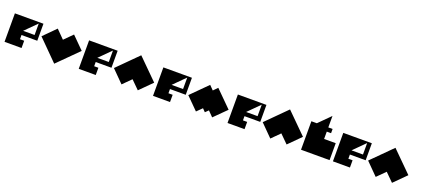

<svg xmlns="http://www.w3.org/2000/svg" viewBox="96 -2781 10130 4625"><g transform="rotate(20 5161.0 -469.0)"><path d="M388 -402H682V-696ZM790 -730V-294H386V-186H494V0H58V-730Z M1362 86 848 -430 1154 -738 1362 -528 1572 -738 1880 -430 1362 86Z M2290 -402H2584V-696ZM2692 -730V-294H2288V-186H2396V0H1960V-730Z M3264 -822 3782 -308 3474 0 3264 -208 3056 0 2750 -308 3264 -822Z M4194 -402H4488V-696ZM4596 -730V-294H4192V-186H4300V0H3864V-730Z M5172 -56 5098 -132 4964 0 4656 -308 5068 -720 5172 -614 5276 -720 5690 -308 5380 0 5250 -132Z M6104 -402H6398V-696ZM6506 -730V-294H6102V-186H6210V0H5774V-730Z M7078 -822 7596 -308 7288 0 7078 -208 6870 0 6564 -308 7078 -822Z M8092 -730H8202V-622H8092V-434H8390V0H7658V-730H7798L8092 -1024V-730Z M8806 -402H9100V-696ZM9208 -730V-294H8804V-186H8912V0H8476V-730Z M9780 -822 10298 -308 9990 0 9780 -208 9572 0 9266 -308 9780 -822Z"/></g></svg>

Font: El Pececito
Style: Regular
Weight: 400
Designer: deFharo
Foundry: deFharo
Version: El Pececito Version 1.000